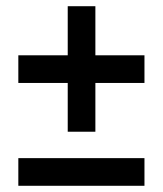

<svg xmlns="http://www.w3.org/2000/svg" viewBox="-20 -598 525 618"><path d="M39 -420V-331H198V-174H287V-331H445V-420H287V-578H198V-420ZM39 0H445V-89H39Z"/></svg>

Font: LT Wave Medium
Style: Regular
Weight: 500
Designer: Daniel Lyons
Version: Version 2.5 (Glyphs App)